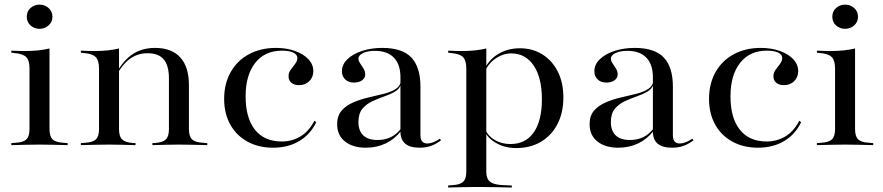

<svg xmlns="http://www.w3.org/2000/svg" viewBox="-20 -638 3881 844"><path d="M109.7 -207.3V-337.1Q109.7 -371.8 95.6 -386.7Q81.5 -401.6 43.5 -404.8L29.8 -406.5V-415.3Q50 -414.5 62.5 -414.1Q75 -413.7 88.7 -413.7Q120.2 -413.7 147.6 -416.5Q175 -419.4 197.6 -425V-415.3V-207.3ZM153.2 -2.4Q121 -2.4 92.3 -1.6Q63.7 -0.8 29.8 0V-8.9L48.4 -10.5Q82.3 -12.1 96 -25.4Q109.7 -38.7 109.7 -70.2V-207.3H197.6V-70.2Q197.6 -38.7 211.3 -25.4Q225 -12.1 258.9 -10.5L277.4 -8.9V0Q243.5 -0.8 214.9 -1.6Q186.3 -2.4 153.2 -2.4ZM154 -511.3Q130.6 -511.3 114.1 -526.2Q97.6 -541.1 97.6 -564.5Q97.6 -587.9 114.1 -602.8Q130.6 -617.7 154 -617.7Q176.6 -617.7 193.5 -602.8Q210.5 -587.9 210.5 -564.5Q210.5 -541.1 193.5 -526.2Q176.6 -511.3 154 -511.3Z M458.9 -2.4Q426.6 -2.4 398 -1.6Q369.4 -0.8 335.5 0V-8.9L354 -10.5Q387.9 -12.1 401.6 -25.4Q415.3 -38.7 415.3 -70.2V-207.3H503.2V-70.2Q503.2 -38.7 516.5 -25.4Q529.8 -12.1 562.1 -9.7L575.8 -8.9V0Q543.5 -0.8 516.5 -1.6Q489.5 -2.4 458.9 -2.4ZM415.3 -207.3V-337.1Q415.3 -371.8 401.2 -386.7Q387.1 -401.6 349.2 -404.8L335.5 -406.5V-415.3Q355.6 -414.5 368.1 -414.1Q380.6 -413.7 394.4 -413.7Q425.8 -413.7 453.2 -416.5Q480.6 -419.4 503.2 -425V-415.3V-207.3ZM722.6 -207.3V-293.5Q722.6 -349.2 700 -376.6Q677.4 -404 629 -404Q580.6 -404 544.8 -374.6Q508.9 -345.2 479.8 -283.1L478.2 -289.5Q509.7 -359.7 554 -393.5Q598.4 -427.4 661.3 -427.4Q734.7 -427.4 772.6 -385.5Q810.5 -343.5 810.5 -263.7V-207.3ZM766.9 -2.4Q736.3 -2.4 709.3 -1.6Q682.3 -0.8 650 0V-8.9L663.7 -9.7Q696 -12.1 709.3 -25.4Q722.6 -38.7 722.6 -70.2V-207.3H810.5V-70.2Q810.5 -38.7 824.2 -25.4Q837.9 -12.1 871.8 -10.5L891.1 -8.9V0Q856.5 -0.8 827.8 -1.6Q799.2 -2.4 766.9 -2.4Z M1180.6 11.3Q1116.9 11.3 1068.1 -15.3Q1019.4 -41.9 992.3 -90.3Q965.3 -138.7 965.3 -203.2Q965.3 -270.2 994 -321Q1022.6 -371.8 1074.2 -399.6Q1125.8 -427.4 1192.7 -427.4Q1239.5 -427.4 1276.6 -414.1Q1313.7 -400.8 1335.5 -377.8Q1357.3 -354.8 1357.3 -325.8Q1357.3 -298.4 1339.5 -281Q1321.8 -263.7 1294.4 -263.7Q1273.4 -263.7 1260.9 -274.2Q1248.4 -284.7 1248.4 -302.4Q1248.4 -318.5 1258.1 -331.5Q1267.7 -344.4 1277.4 -357.3Q1287.1 -370.2 1287.1 -383.1Q1287.1 -398.4 1269 -406.9Q1250.8 -415.3 1219.4 -415.3Q1144.4 -415.3 1102 -361.7Q1059.7 -308.1 1059.7 -214.5Q1059.7 -119.4 1100.8 -67.7Q1141.9 -16.1 1218.5 -16.1Q1263.7 -16.1 1300.8 -38.3Q1337.9 -60.5 1362.1 -107.3L1370.2 -100.8Q1344.4 -46.8 1295.2 -17.7Q1246 11.3 1180.6 11.3Z M1740.3 -207.3V-298.4Q1740.3 -354.8 1711.3 -384.7Q1682.3 -414.5 1628.2 -414.5Q1596.8 -414.5 1576.2 -404.8Q1555.6 -395.2 1555.6 -379.8Q1555.6 -370.2 1563.3 -359.3Q1571 -348.4 1578.2 -336.3Q1585.5 -324.2 1585.5 -310.5Q1585.5 -295.2 1571.8 -285.1Q1558.1 -275 1535.5 -275Q1512.1 -275 1497.6 -288.7Q1483.1 -302.4 1483.1 -325Q1483.1 -354 1506.5 -377Q1529.8 -400 1570.2 -413.7Q1610.5 -427.4 1660.5 -427.4Q1748.4 -427.4 1788.3 -385.1Q1828.2 -342.7 1828.2 -257.3V-207.3ZM1588.7 11.3Q1530.6 11.3 1496.4 -16.1Q1462.1 -43.5 1462.1 -91.9Q1462.1 -129.8 1482.3 -152.4Q1502.4 -175 1533.9 -188.3Q1565.3 -201.6 1600.4 -209.7Q1635.5 -217.7 1667.7 -225.8Q1700 -233.9 1720.6 -247.6Q1741.1 -261.3 1741.9 -283.9L1742.7 -268.5Q1737.1 -247.6 1716.5 -235.5Q1696 -223.4 1669 -214.1Q1641.9 -204.8 1616.1 -192.7Q1590.3 -180.6 1573 -159.7Q1555.6 -138.7 1555.6 -101.6Q1555.6 -63.7 1576.6 -43.1Q1597.6 -22.6 1639.5 -22.6Q1671.8 -22.6 1697.2 -34.7Q1722.6 -46.8 1743.5 -73.4V-62.9Q1715.3 -26.6 1675.8 -7.7Q1636.3 11.3 1588.7 11.3ZM1828.2 -43.5Q1828.2 -25 1835.9 -16.1Q1843.5 -7.3 1858.9 -7.3Q1871 -7.3 1884.3 -12.5Q1897.6 -17.7 1913.7 -28.2L1918.5 -21Q1896 -4 1873.8 3.6Q1851.6 11.3 1824.2 11.3Q1782.3 11.3 1761.3 -6.5Q1740.3 -24.2 1740.3 -59.7V-207.3H1828.2Z M2073.4 183.9Q2041.1 183.9 2012.5 184.7Q1983.9 185.5 1950 186.3V177.4L1968.5 175.8Q2002.4 174.2 2016.1 160.9Q2029.8 147.6 2029.8 116.1V-207.3H2117.7V116.1Q2117.7 137.1 2124.6 149.6Q2131.5 162.1 2147.2 168.1Q2162.9 174.2 2190.3 175.8L2229.8 177.4V186.3Q2200.8 185.5 2175.4 185.1Q2150 184.7 2125.4 184.3Q2100.8 183.9 2073.4 183.9ZM2265.3 -425.8Q2321.8 -425.8 2364.9 -398.4Q2408.1 -371 2432.3 -322.6Q2456.5 -274.2 2456.5 -209.7Q2456.5 -142.7 2430.6 -92.7Q2404.8 -42.7 2358.1 -14.9Q2311.3 12.9 2249.2 12.9Q2200 12.9 2161.7 -8.9Q2123.4 -30.6 2111.3 -61.3L2112.9 -70.2Q2124.2 -41.1 2154.4 -23Q2184.7 -4.8 2223.4 -4.8Q2290.3 -4.8 2326.2 -56Q2362.1 -107.3 2362.1 -201.6Q2362.1 -296 2326.2 -349.6Q2290.3 -403.2 2227.4 -403.2Q2191.1 -403.2 2157.7 -380.2Q2124.2 -357.3 2107.3 -314.5L2104.8 -323.4Q2125 -372.6 2167.7 -399.2Q2210.5 -425.8 2265.3 -425.8ZM2029.8 -207.3V-337.1Q2029.8 -371.8 2015.7 -386.7Q2001.6 -401.6 1963.7 -404.8L1950 -406.5V-415.3Q1970.2 -414.5 1982.7 -414.1Q1995.2 -413.7 2008.9 -413.7Q2040.3 -413.7 2067.7 -416.5Q2095.2 -419.4 2117.7 -425V-415.3V-207.3Z M2850 -207.3V-298.4Q2850 -354.8 2821 -384.7Q2791.9 -414.5 2737.9 -414.5Q2706.5 -414.5 2685.9 -404.8Q2665.3 -395.2 2665.3 -379.8Q2665.3 -370.2 2673 -359.3Q2680.6 -348.4 2687.9 -336.3Q2695.2 -324.2 2695.2 -310.5Q2695.2 -295.2 2681.5 -285.1Q2667.7 -275 2645.2 -275Q2621.8 -275 2607.3 -288.7Q2592.7 -302.4 2592.7 -325Q2592.7 -354 2616.1 -377Q2639.5 -400 2679.8 -413.7Q2720.2 -427.4 2770.2 -427.4Q2858.1 -427.4 2898 -385.1Q2937.9 -342.7 2937.9 -257.3V-207.3ZM2698.4 11.3Q2640.3 11.3 2606 -16.1Q2571.8 -43.5 2571.8 -91.9Q2571.8 -129.8 2591.9 -152.4Q2612.1 -175 2643.5 -188.3Q2675 -201.6 2710.1 -209.7Q2745.2 -217.7 2777.4 -225.8Q2809.7 -233.9 2830.2 -247.6Q2850.8 -261.3 2851.6 -283.9L2852.4 -268.5Q2846.8 -247.6 2826.2 -235.5Q2805.6 -223.4 2778.6 -214.1Q2751.6 -204.8 2725.8 -192.7Q2700 -180.6 2682.7 -159.7Q2665.3 -138.7 2665.3 -101.6Q2665.3 -63.7 2686.3 -43.1Q2707.3 -22.6 2749.2 -22.6Q2781.5 -22.6 2806.9 -34.7Q2832.3 -46.8 2853.2 -73.4V-62.9Q2825 -26.6 2785.5 -7.7Q2746 11.3 2698.4 11.3ZM2937.9 -43.5Q2937.9 -25 2945.6 -16.1Q2953.2 -7.3 2968.5 -7.3Q2980.6 -7.3 2994 -12.5Q3007.3 -17.7 3023.4 -28.2L3028.2 -21Q3005.6 -4 2983.5 3.6Q2961.3 11.3 2933.9 11.3Q2891.9 11.3 2871 -6.5Q2850 -24.2 2850 -59.7V-207.3H2937.9Z M3312.1 11.3Q3248.4 11.3 3199.6 -15.3Q3150.8 -41.9 3123.8 -90.3Q3096.8 -138.7 3096.8 -203.2Q3096.8 -270.2 3125.4 -321Q3154 -371.8 3205.6 -399.6Q3257.3 -427.4 3324.2 -427.4Q3371 -427.4 3408.1 -414.1Q3445.2 -400.8 3466.9 -377.8Q3488.7 -354.8 3488.7 -325.8Q3488.7 -298.4 3471 -281Q3453.2 -263.7 3425.8 -263.7Q3404.8 -263.7 3392.3 -274.2Q3379.8 -284.7 3379.8 -302.4Q3379.8 -318.5 3389.5 -331.5Q3399.2 -344.4 3408.9 -357.3Q3418.5 -370.2 3418.5 -383.1Q3418.5 -398.4 3400.4 -406.9Q3382.3 -415.3 3350.8 -415.3Q3275.8 -415.3 3233.5 -361.7Q3191.1 -308.1 3191.1 -214.5Q3191.1 -119.4 3232.3 -67.7Q3273.4 -16.1 3350 -16.1Q3395.2 -16.1 3432.3 -38.3Q3469.4 -60.5 3493.5 -107.3L3501.6 -100.8Q3475.8 -46.8 3426.6 -17.7Q3377.4 11.3 3312.1 11.3Z M3650.8 -207.3V-337.1Q3650.8 -371.8 3636.7 -386.7Q3622.6 -401.6 3584.7 -404.8L3571 -406.5V-415.3Q3591.1 -414.5 3603.6 -414.1Q3616.1 -413.7 3629.8 -413.7Q3661.3 -413.7 3688.7 -416.5Q3716.1 -419.4 3738.7 -425V-415.3V-207.3ZM3694.4 -2.4Q3662.1 -2.4 3633.5 -1.6Q3604.8 -0.8 3571 0V-8.9L3589.5 -10.5Q3623.4 -12.1 3637.1 -25.4Q3650.8 -38.7 3650.8 -70.2V-207.3H3738.7V-70.2Q3738.7 -38.7 3752.4 -25.4Q3766.1 -12.1 3800 -10.5L3818.5 -8.9V0Q3784.7 -0.8 3756 -1.6Q3727.4 -2.4 3694.4 -2.4ZM3695.2 -511.3Q3671.8 -511.3 3655.2 -526.2Q3638.7 -541.1 3638.7 -564.5Q3638.7 -587.9 3655.2 -602.8Q3671.8 -617.7 3695.2 -617.7Q3717.7 -617.7 3734.7 -602.8Q3751.6 -587.9 3751.6 -564.5Q3751.6 -541.1 3734.7 -526.2Q3717.7 -511.3 3695.2 -511.3Z"/></svg>

Font: Playfair 144pt SemiExpanded Medium
Style: Regular
Weight: 500
Width: 6
Designer: Claus Eggers Sørensen
Foundry: Claus Eggers Sørensen
Version: Version 2.203